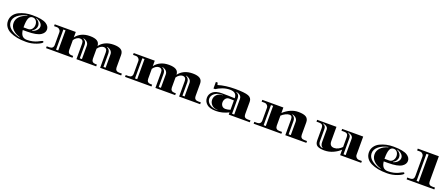

<svg xmlns="http://www.w3.org/2000/svg" viewBox="154 -2461 9855 4224"><g transform="rotate(20 5081.5 -349.0)"><path d="M526 -199H425Q435 -110 473.5 -68Q512 -26 583 -26Q654 -26 717.5 -41Q781 -56 818 -74.5Q855 -93 884 -108Q913 -123 920 -123Q943 -123 943 -103Q943 -87 906.5 -64.5Q870 -42 819 -23Q702 22 581 22Q460 22 368.5 4.5Q277 -13 204.5 -48Q132 -83 91 -142Q50 -201 50 -278Q50 -355 92 -415Q134 -475 204 -510Q344 -579 517 -579Q748 -579 842 -519Q923 -467 923 -389Q923 -313 844 -260Q753 -199 526 -199ZM538 -536Q475 -536 448 -473Q421 -410 421 -279V-259H526Q583 -259 616.5 -301.5Q650 -344 650 -400.5Q650 -457 620 -496.5Q590 -536 538 -536ZM415 -525 413 -534Q277 -504 195 -436.5Q113 -369 113 -278Q113 -187 195 -119.5Q277 -52 412 -20L414 -30Q308 -61 244.5 -126Q181 -191 181 -278.5Q181 -366 244.5 -430Q308 -494 415 -525ZM620 -261 623 -252Q690 -272 727 -313.5Q764 -355 764 -401.5Q764 -448 725.5 -487Q687 -526 618 -545L616 -537Q663 -516 688 -480Q713 -444 713 -402Q713 -360 688.5 -322Q664 -284 620 -261Z M2091 -132Q2091 -89 2114.5 -66Q2138 -43 2181 -43H2217V0H1754V-364Q1754 -456 1672 -456Q1637 -456 1600 -432Q1563 -408 1536 -367V-132Q1536 -89 1559.5 -66Q1583 -43 1626 -43H1662V0H1043V-43H1109Q1152 -43 1175.5 -66Q1199 -89 1199 -132V-426Q1199 -462 1172.5 -488.5Q1146 -515 1109 -515H1043V-558H1536V-430Q1587 -501 1670 -540.5Q1753 -580 1864 -580Q1975 -580 2032 -544.5Q2089 -509 2091 -430Q2142 -501 2225 -540.5Q2308 -580 2420.5 -580Q2533 -580 2589.5 -543Q2646 -506 2646 -423V-132Q2646 -89 2669.5 -66Q2693 -43 2736 -43H2802V0H2309V-364Q2309 -456 2227 -456Q2192 -456 2155 -432Q2118 -408 2091 -367ZM1312 -43V-515H1261V-43ZM1816 -357V-43H1867V-357Q1867 -405 1834.5 -438.5Q1802 -472 1743 -486L1741 -479Q1776 -464 1796 -432Q1816 -400 1816 -357ZM2371 -357V-43H2422V-357Q2422 -405 2389.5 -438.5Q2357 -472 2298 -486L2296 -479Q2331 -465 2351 -432.5Q2371 -400 2371 -357Z M3940 -132Q3940 -89 3963.5 -66Q3987 -43 4030 -43H4066V0H3603V-364Q3603 -456 3521 -456Q3486 -456 3449 -432Q3412 -408 3385 -367V-132Q3385 -89 3408.5 -66Q3432 -43 3475 -43H3511V0H2892V-43H2958Q3001 -43 3024.5 -66Q3048 -89 3048 -132V-426Q3048 -462 3021.5 -488.5Q2995 -515 2958 -515H2892V-558H3385V-430Q3436 -501 3519 -540.5Q3602 -580 3713 -580Q3824 -580 3881 -544.5Q3938 -509 3940 -430Q3991 -501 4074 -540.5Q4157 -580 4269.5 -580Q4382 -580 4438.5 -543Q4495 -506 4495 -423V-132Q4495 -89 4518.5 -66Q4542 -43 4585 -43H4651V0H4158V-364Q4158 -456 4076 -456Q4041 -456 4004 -432Q3967 -408 3940 -367ZM3161 -43V-515H3110V-43ZM3665 -357V-43H3716V-357Q3716 -405 3683.5 -438.5Q3651 -472 3592 -486L3590 -479Q3625 -464 3645 -432Q3665 -400 3665 -357ZM4220 -357V-43H4271V-357Q4271 -405 4238.5 -438.5Q4206 -472 4147 -486L4145 -479Q4180 -465 4200 -432.5Q4220 -400 4220 -357Z M4850 -579 4864 -527Q5038 -580 5262 -580Q5486 -580 5571.5 -547.5Q5657 -515 5657 -423V-132Q5657 -43 5747 -43H5813V0H5320V-52Q5174 22 5025.5 22Q4877 22 4809 -38.5Q4741 -99 4741 -185.5Q4741 -272 4810 -331Q4879 -390 5021.5 -390Q5164 -390 5320 -383V-386Q5320 -525 5160 -525Q5071 -525 4986 -493.5Q4901 -462 4849 -425H4808V-579ZM5320 -113V-332Q5263 -335 5210.5 -335Q5158 -335 5128 -296.5Q5098 -258 5098 -208.5Q5098 -159 5126.5 -125.5Q5155 -92 5207 -92Q5259 -92 5320 -113ZM5382 -409V-43H5433V-409Q5433 -502 5309 -528L5307 -521Q5382 -491 5382 -409ZM5050 -8V-14Q4963 -14 4913.5 -66Q4864 -118 4864 -186Q4864 -254 4913.5 -304.5Q4963 -355 5051 -355V-361Q4930 -361 4863 -309.5Q4796 -258 4796 -186Q4796 -114 4863.5 -61Q4931 -8 5050 -8Z M6172 -43V-515H6121V-43ZM6396 -558V-430Q6561 -580 6743 -580Q6868 -580 6924.5 -543Q6981 -506 6981 -423V-132Q6981 -89 7004.5 -66Q7028 -43 7071 -43H7137V0H6644V-364Q6644 -415 6629 -435.5Q6614 -456 6576 -456Q6538 -456 6486.5 -430.5Q6435 -405 6396 -367V-132Q6396 -89 6419.5 -66Q6443 -43 6486 -43H6552V0H5903V-43H5969Q6012 -43 6035.5 -66Q6059 -89 6059 -132V-426Q6059 -462 6032.5 -488.5Q6006 -515 5969 -515H5903V-558ZM6706 -357V-43H6757V-357Q6757 -405 6724.5 -438.5Q6692 -472 6633 -486L6631 -479Q6666 -464 6686 -432Q6706 -400 6706 -357Z M7928 0V-129Q7868 -68 7770.5 -23Q7673 22 7562.5 22Q7452 22 7397.5 -11Q7343 -44 7343 -136V-426Q7343 -515 7253 -515H7187V-558H7639V-225Q7639 -103 7748 -103Q7798 -103 7846.5 -129Q7895 -155 7928 -192V-426Q7928 -515 7838 -515H7772V-558H8265V-132Q8265 -96 8291.5 -69.5Q8318 -43 8355 -43H8421V0ZM7406 -426V-136Q7406 -32 7509 -13L7510 -21Q7457 -48 7457 -136V-426Q7457 -506 7338 -528L7336 -521Q7406 -496 7406 -426ZM7991 -426V-43H8042V-426Q8042 -506 7923 -528L7921 -521Q7991 -496 7991 -426Z M8977 -199H8876Q8886 -110 8924.5 -68Q8963 -26 9034 -26Q9105 -26 9168.5 -41Q9232 -56 9269 -74.5Q9306 -93 9335 -108Q9364 -123 9371 -123Q9394 -123 9394 -103Q9394 -87 9357.5 -64.5Q9321 -42 9270 -23Q9153 22 9032 22Q8911 22 8819.5 4.5Q8728 -13 8655.5 -48Q8583 -83 8542 -142Q8501 -201 8501 -278Q8501 -355 8543 -415Q8585 -475 8655 -510Q8795 -579 8968 -579Q9199 -579 9293 -519Q9374 -467 9374 -389Q9374 -313 9295 -260Q9204 -199 8977 -199ZM8989 -536Q8926 -536 8899 -473Q8872 -410 8872 -279V-259H8977Q9034 -259 9067.5 -301.5Q9101 -344 9101 -400.5Q9101 -457 9071 -496.5Q9041 -536 8989 -536ZM8866 -525 8864 -534Q8728 -504 8646 -436.5Q8564 -369 8564 -278Q8564 -187 8646 -119.5Q8728 -52 8863 -20L8865 -30Q8759 -61 8695.5 -126Q8632 -191 8632 -278.5Q8632 -366 8695.5 -430Q8759 -494 8866 -525ZM9071 -261 9074 -252Q9141 -272 9178 -313.5Q9215 -355 9215 -401.5Q9215 -448 9176.5 -487Q9138 -526 9069 -545L9067 -537Q9114 -516 9139 -480Q9164 -444 9164 -402Q9164 -360 9139.5 -322Q9115 -284 9071 -261Z M9977 -720V-132Q9977 -43 10067 -43H10133V0H9484V-43H9550Q9640 -43 9640 -132V-588Q9640 -624 9613.5 -650.5Q9587 -677 9550 -677H9484V-720ZM9753 -43V-677H9702V-43Z"/></g></svg>

Font: Diplomata
Style: Regular
Weight: 400
Width: 7
Designer: Eduardo Rodriguez Tunni
Foundry: Eduardo Rodriguez Tunni
Version: Version 1.001